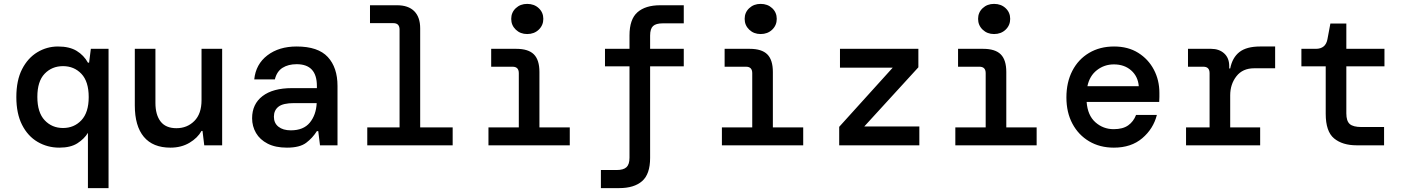

<svg xmlns="http://www.w3.org/2000/svg" viewBox="-20 -747 7240 987"><path d="M432 220V-64Q413 -33 378 -10.5Q343 12 285 12Q224 12 173.5 -17.5Q123 -47 93.5 -105Q64 -163 64 -248Q64 -334 93.5 -391.5Q123 -449 172 -478.5Q221 -508 278 -508Q337 -508 374 -485.5Q411 -463 432 -425H438L447 -496H538V220ZM304 -89Q361 -89 398.5 -129Q436 -169 436 -248Q436 -328 398.5 -367.5Q361 -407 304 -407Q247 -407 209.5 -368Q172 -329 172 -249Q172 -169 209.5 -129Q247 -89 304 -89Z M856 12Q766 12 719.5 -43.5Q673 -99 673 -205V-496H779V-218Q779 -157 805.5 -122.5Q832 -88 887 -88Q942 -88 979 -125Q1016 -162 1016 -232V-496H1122V0H1030L1021 -74H1016Q996 -38 954 -13Q912 12 856 12Z M1455 12Q1396 12 1356 -8.5Q1316 -29 1296 -63.5Q1276 -98 1276 -139Q1276 -212 1329.5 -253Q1383 -294 1481 -294H1609V-305Q1609 -417 1505 -417Q1462 -417 1432.5 -398.5Q1403 -380 1393 -339H1287Q1295 -417 1354.5 -462.5Q1414 -508 1505 -508Q1615 -508 1665 -454Q1715 -400 1715 -305V0H1625L1616 -73H1609Q1587 -38 1554 -13Q1521 12 1455 12ZM1475 -77Q1540 -77 1572.5 -116.5Q1605 -156 1608 -217H1492Q1435 -217 1411.5 -198.5Q1388 -180 1388 -147Q1388 -114 1411.5 -95.5Q1435 -77 1475 -77Z M1868 0V-92H2034V-595Q2034 -628 2002 -628H1882V-720H2021Q2079 -720 2109.5 -689.5Q2140 -659 2140 -601V-92H2307V0Z M2690 -572Q2655 -572 2631.5 -594.5Q2608 -617 2608 -650Q2608 -683 2631.5 -705Q2655 -727 2690 -727Q2726 -727 2749.5 -705Q2773 -683 2773 -650Q2773 -617 2749.5 -594.5Q2726 -572 2690 -572ZM2491 0V-92H2647V-371Q2647 -404 2615 -404H2505V-496H2634Q2696 -496 2724.5 -467.5Q2753 -439 2753 -377V-92H2909V0Z M3069 220V127H3150Q3185 127 3200.5 112.5Q3216 98 3216 64V-406H3090V-496H3216V-565Q3216 -648 3257 -684Q3298 -720 3374 -720H3495V-627H3387Q3352 -627 3337 -613Q3322 -599 3322 -564V-496H3495V-406H3322V65Q3322 148 3281 184Q3240 220 3163 220Z M3890 -572Q3855 -572 3831.5 -594.5Q3808 -617 3808 -650Q3808 -683 3831.5 -705Q3855 -727 3890 -727Q3926 -727 3949.5 -705Q3973 -683 3973 -650Q3973 -617 3949.5 -594.5Q3926 -572 3890 -572ZM3691 0V-92H3847V-371Q3847 -404 3815 -404H3705V-496H3834Q3896 -496 3924.5 -467.5Q3953 -439 3953 -377V-92H4109V0Z M4294 0V-95L4569 -399H4298V-496H4701V-401L4423 -97H4706V0Z M5090 -572Q5055 -572 5031.5 -594.5Q5008 -617 5008 -650Q5008 -683 5031.5 -705Q5055 -727 5090 -727Q5126 -727 5149.5 -705Q5173 -683 5173 -650Q5173 -617 5149.5 -594.5Q5126 -572 5090 -572ZM4891 0V-92H5047V-371Q5047 -404 5015 -404H4905V-496H5034Q5096 -496 5124.5 -467.5Q5153 -439 5153 -377V-92H5309V0Z M5706 12Q5634 12 5579 -20.5Q5524 -53 5493 -111Q5462 -169 5462 -246Q5462 -324 5492.5 -383Q5523 -442 5578.5 -475Q5634 -508 5707 -508Q5779 -508 5831 -475.5Q5883 -443 5911.5 -389Q5940 -335 5940 -270Q5940 -260 5940 -248.5Q5940 -237 5939 -223H5566Q5571 -154 5611 -118.5Q5651 -83 5705 -83Q5752 -83 5779.5 -102.5Q5807 -122 5820 -156H5927Q5909 -85 5852 -36.5Q5795 12 5706 12ZM5706 -416Q5657 -416 5619 -386.5Q5581 -357 5570 -304H5834Q5830 -354 5795 -385Q5760 -416 5706 -416Z M6077 0V-92H6198V-371Q6198 -404 6166 -404H6087V-496H6206Q6247 -496 6273 -472.5Q6299 -449 6299 -407V-395H6304Q6315 -451 6351.5 -479.5Q6388 -508 6458 -508H6535V-396H6427Q6368 -396 6336 -355Q6304 -314 6304 -257V-92H6458V0Z M6954 0Q6881 0 6838 -35.5Q6795 -71 6795 -162V-406H6670V-496H6744Q6795 -496 6804 -546L6819 -626H6901V-496H7097V-406H6901V-164Q6901 -125 6918.5 -109.5Q6936 -94 6979 -94H7095V0Z"/></svg>

Font: DM Mono Medium
Style: Regular
Weight: 500
Designer: Colophon Foundry
Foundry: Colophon Foundry
Version: Version 1.000; ttfautohint (v1.8.2.53-6de2)